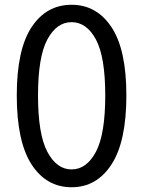

<svg xmlns="http://www.w3.org/2000/svg" viewBox="-20 -766 595 799"><path d="M277.8 13.2Q172.9 13.2 111.3 -81.8Q49.8 -176.8 49.8 -369.1Q49.8 -559.6 111.3 -652.8Q172.9 -746.1 277.8 -746.1Q382.3 -746.1 444.1 -652.8Q505.9 -559.6 505.9 -369.1Q505.9 -176.8 444.1 -81.8Q382.3 13.2 277.8 13.2ZM277.8 -61Q340.3 -61 379.2 -134.3Q418 -207.5 418 -369.1Q418 -529.3 379.2 -601.6Q340.3 -673.8 277.8 -673.8Q215.8 -673.8 177 -601.6Q138.2 -529.3 138.2 -369.1Q138.2 -207.5 177 -134.3Q215.8 -61 277.8 -61Z"/></svg>

Font: Source Han Sans CN
Style: Regular
Weight: 400
Designer: Ryoko NISHIZUKA  (kana, bopomofo & ideographs); Paul D. Hunt (Latin, Greek & Cyrillic); Sandoll Communications , Soo-you
Foundry: Adobe
Version: Version 2.004;hotconv 1.0.118;makeotfexe 2.5.65603